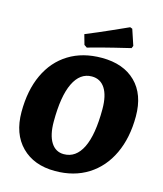

<svg xmlns="http://www.w3.org/2000/svg" viewBox="-126 -952 895 1056"><g transform="rotate(15 321.0 -423.5)"><path d="M26 -255Q26 -378 68 -468Q110 -558 189 -607Q268 -656 377 -656Q500 -656 570 -587Q640 -518 640 -393Q640 -271 597 -179.5Q554 -88 474.5 -38Q395 12 287 12Q167 12 96.5 -59Q26 -130 26 -255ZM452 -384Q452 -461 425.5 -502Q399 -543 350 -543Q283 -543 247 -468.5Q211 -394 211 -249Q211 -173 237 -131.5Q263 -90 310 -90Q379 -90 415.5 -164Q452 -238 452 -384ZM281 -689 265 -700 249 -757Q320 -786 391.5 -818Q463 -850 483 -859L496 -854L526 -764L520 -750Q499 -745 427 -727.5Q355 -710 281 -689Z"/></g></svg>

Font: Alegreya ExtraBold
Style: Italic
Weight: 800
Italic angle: -7°
Designer: Juan Pablo del Peral
Foundry: Huerta Tipografica
Version: Version 2.007; ttfautohint (v1.6)